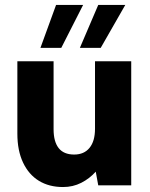

<svg xmlns="http://www.w3.org/2000/svg" viewBox="-20 -747 604 774"><path d="M315 -727 227 -554H143L206 -727ZM485 -727 386 -554H302L376 -727ZM509 0H376L366 -55Q341 -27 307.5 -10Q274 7 234 7Q178 7 137 -18Q96 -43 73 -91.5Q50 -140 50 -208V-500H196V-226Q196 -176 216.5 -150Q237 -124 279 -124Q319 -124 341 -151Q363 -178 363 -228V-500H509Z"/></svg>

Font: Albert Sans ExtraBold
Style: Regular
Weight: 800
Designer: Andreas Rasmussen
Foundry: a.Foundry
Version: Version 1.025